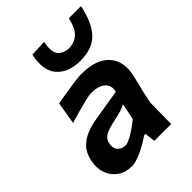

<svg xmlns="http://www.w3.org/2000/svg" viewBox="-222 -872 991 991"><g transform="rotate(-45 273.5 -376.5)"><path d="M150.5 11.5Q102 11.5 69.2 -12.2Q36.5 -36 23.5 -74.8Q10.5 -113.5 20.5 -159Q30.5 -205.5 57 -232.2Q83.5 -259 120.2 -272.8Q157 -286.5 199 -293L361.5 -319.5Q371 -359.5 345 -382.5Q319 -405.5 264 -405.5Q255.5 -405.5 227.8 -399Q200 -392.5 163.2 -382.5Q126.5 -372.5 91.5 -362L112 -484.5Q130.5 -487.5 157.2 -492Q184 -496.5 212.2 -500.8Q240.5 -505 263.8 -507.8Q287 -510.5 299 -510.5Q407 -510.5 455.5 -457.5Q504 -404.5 484.5 -315.5Q479.5 -291.5 472.5 -265.5Q465.5 -239.5 459 -210L447.5 -155Q447 -118.5 446.5 -80.8Q446 -43 445.5 0H322.5L316 -57.5H306Q260.5 -26.5 217.8 -7.5Q175 11.5 150.5 11.5ZM204 -88Q215.5 -88 247.8 -105.5Q280 -123 323.5 -158L342 -248.5Q330.5 -241 309.5 -234Q288.5 -227 235 -215.5Q200.5 -208.5 177.2 -195.8Q154 -183 148.5 -153.5Q143 -122.5 159 -105.2Q175 -88 204 -88ZM346 -561.5Q259 -561.5 215.2 -611.2Q171.5 -661 192 -759.5L282 -763.5Q269 -703.5 287.5 -677.5Q306 -651.5 350.5 -648.5Q396 -651.5 421.2 -678Q446.5 -704.5 458 -759.5H547Q526 -659 480.2 -610.2Q434.5 -561.5 346 -561.5Z"/></g></svg>

Font: Commissioner Loud SemiBold
Style: Italic
Weight: 600
Italic angle: -12°
Designer: Kostas Bartsokas
Foundry: Kostas Bartsokas
Version: Version 1.000; ttfautohint (v1.8.3)